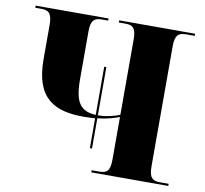

<svg xmlns="http://www.w3.org/2000/svg" viewBox="-79 -800 948 887"><g transform="rotate(10 395.0 -357.0)"><path d="M379 -109H389V-251C439 -256 473 -268 491 -275V-74C491 -19 473 -10 440 -10H405V0H766V-10H726C692 -10 674 -20 674 -76V-640C674 -694 693 -704 726 -704H766V-714H410V-704H440C473 -704 491 -694 491 -640V-285C465 -275 428 -265 392 -265H389V-491H379V-265C306 -269 279 -306 279 -416V-640C279 -694 298 -704 331 -704H360V-714H18V-704H45C79 -704 97 -694 97 -638V-476C97 -291 190 -247 325 -247C345 -247 363 -248 379 -249Z"/></g></svg>

Font: Noto Serif Display ExtraBold
Style: Regular
Weight: 800
Designer: Monotype Design Team
Foundry: Monotype Imaging Inc.
Version: Version 2.009